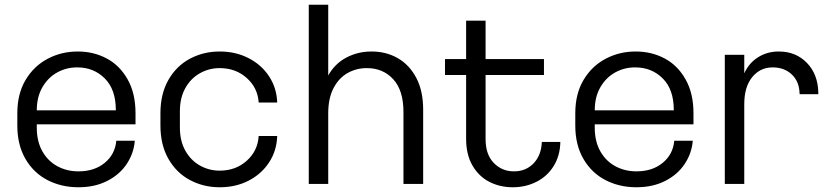

<svg xmlns="http://www.w3.org/2000/svg" viewBox="-20 -785 3485 809"><path d="M551 -308V-261H135V-247Q135 -189 158.5 -147.5Q182 -106 222 -84.5Q262 -63 310 -63H311Q378 -63 421.5 -99Q465 -135 470 -192H548Q544 -140 514.5 -95Q485 -50 432.5 -23Q380 4 311 4H310Q239 4 180.5 -26Q122 -56 87.5 -115Q53 -174 53 -256V-308Q53 -390 88 -448.5Q123 -507 181 -537.5Q239 -568 307 -568H308Q374 -568 429 -539Q484 -510 517.5 -451Q551 -392 551 -308ZM135 -320H468V-322Q468 -408 421.5 -454.5Q375 -501 306 -501H304Q260 -501 221.5 -480Q183 -459 159 -418Q135 -377 135 -320Z M656 -256V-308Q656 -390 690 -449Q724 -508 781 -538Q838 -568 905 -568H906Q973 -568 1027.5 -540Q1082 -512 1114 -463Q1146 -414 1148 -353H1070Q1066 -415 1019.5 -456.5Q973 -498 906 -498H905Q861 -498 822.5 -476.5Q784 -455 761 -414Q738 -373 738 -317V-247Q738 -191 761 -150Q784 -109 822.5 -87.5Q861 -66 905 -66H906Q973 -66 1019.5 -107.5Q1066 -149 1070 -212H1148Q1146 -150 1114 -101Q1082 -52 1028 -24Q974 4 906 4H905Q838 4 781 -26Q724 -56 690 -115Q656 -174 656 -256Z M1763 -323V-10H1680V-313Q1680 -404 1637 -451Q1594 -498 1526 -498H1525Q1482 -498 1445 -477.5Q1408 -457 1385.5 -414Q1363 -371 1363 -308V-10H1281V-765H1363V-467Q1391 -517 1439.5 -542.5Q1488 -568 1545 -568H1546Q1607 -568 1656 -540Q1705 -512 1734 -457Q1763 -402 1763 -323Z M2141 4H2140Q2086 4 2041.5 -19Q1997 -42 1970.5 -88Q1944 -134 1944 -200V-469H1855V-536H1944V-698H2026V-536H2272V-469H2026V-199Q2026 -134 2060.5 -98.5Q2095 -63 2145 -63H2146Q2196 -63 2228.5 -97Q2261 -131 2263 -187H2341Q2340 -129 2313 -85.5Q2286 -42 2240.5 -19Q2195 4 2141 4Z M2902 -308V-261H2486V-247Q2486 -189 2509.5 -147.5Q2533 -106 2573 -84.5Q2613 -63 2661 -63H2662Q2729 -63 2772.5 -99Q2816 -135 2821 -192H2899Q2895 -140 2865.5 -95Q2836 -50 2783.5 -23Q2731 4 2662 4H2661Q2590 4 2531.5 -26Q2473 -56 2438.5 -115Q2404 -174 2404 -256V-308Q2404 -390 2439 -448.5Q2474 -507 2532 -537.5Q2590 -568 2658 -568H2659Q2725 -568 2780 -539Q2835 -510 2868.5 -451Q2902 -392 2902 -308ZM2486 -320H2819V-322Q2819 -408 2772.5 -454.5Q2726 -501 2657 -501H2655Q2611 -501 2572.5 -480Q2534 -459 2510 -418Q2486 -377 2486 -320Z M3428 -396V-388H3350L3349 -391Q3348 -441 3316.5 -471Q3285 -501 3236 -501H3235Q3183 -501 3149.5 -460Q3116 -419 3116 -346V-10H3034V-554H3116V-476Q3136 -520 3174.5 -544Q3213 -568 3261 -568H3262Q3333 -568 3379.5 -520.5Q3426 -473 3428 -396Z"/></svg>

Font: Kakao Big Sans
Style: Regular
Weight: 400
Designer: Park Young-rak; Lee Sang-min; Kim Jung-jin; Min Bon; Park Min-gyu;
Foundry: Kakao Corporation
Version: Version 2.003